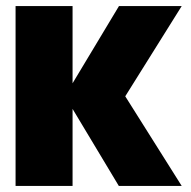

<svg xmlns="http://www.w3.org/2000/svg" viewBox="-20 -615 632 635"><path d="M31.5 0H220V-595H31.5ZM192 -293 393 -294.5 581 -595H373.5ZM373 0H581L393 -298.5L192 -301.5Z"/></svg>

Font: Anybody SemiCondensed ExtraBold
Style: Regular
Weight: 800
Width: 4
Version: Version 1.113;gftools[0.9.25]